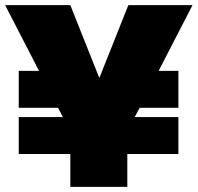

<svg xmlns="http://www.w3.org/2000/svg" viewBox="-20 -728 770 748"><path d="M598 -452H675V-308H524L505 -272H675V-128H476V0H254V-128H53V-272H225L206 -308H53V-452H132L0 -708H254L367 -424L480 -708H730Z"/></svg>

Font: Poppins Black A&M
Style: Regular
Weight: 900
Designer: Ninad Kale (Devanagari), Jonny Pinhorn (Latin)
Foundry: Indian Type Foundry
Version: 4.004